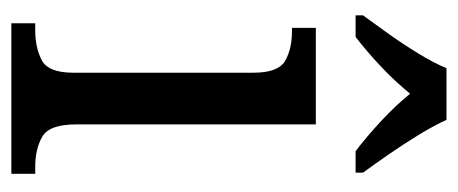

<svg xmlns="http://www.w3.org/2000/svg" viewBox="-254 -552 806 338"><g transform="rotate(90 149.0 -383.0)"><path d="M21 0V-42H33Q64 -42 86 -53.5Q108 -65 108 -109V-426Q108 -470 87 -482Q66 -494 35 -494H29V-536H199V-114Q199 -67 220.5 -54.5Q242 -42 274 -42H286V0ZM7 -619Q21 -638 39.5 -664Q58 -690 74.5 -717Q91 -744 100 -766H191Q201 -744 217.5 -717Q234 -690 252 -664Q270 -638 284 -619V-606H246Q220 -626 193 -651Q166 -676 145 -702Q124 -676 97.5 -651Q71 -626 45 -606H7Z"/></g></svg>

Font: Noto Serif Khmer SemiCondensed
Style: Regular
Weight: 400
Width: 4
Designer: Danh Hong and the Monotype Design Team
Foundry: Monotype Imaging Inc.
Version: Version 2.004; ttfautohint (v1.8.4.7-5d5b)